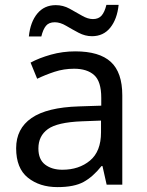

<svg xmlns="http://www.w3.org/2000/svg" viewBox="-20 -848 601 785"><path d="M288 -638Q386 -638 433 -595Q480 -552 480 -458V-93H416L399 -169H395Q360 -125 321.5 -104Q283 -83 215 -83Q142 -83 94 -121.5Q46 -160 46 -242Q46 -322 109 -365.5Q172 -409 303 -413L394 -416V-448Q394 -515 365 -541Q336 -567 283 -567Q241 -567 203 -554.5Q165 -542 132 -526L105 -592Q140 -611 188 -624.5Q236 -638 288 -638ZM314 -352Q214 -348 175.5 -320Q137 -292 137 -241Q137 -196 164.5 -175Q192 -154 235 -154Q303 -154 348 -191.5Q393 -229 393 -307V-355ZM98 -699Q104 -758 132.5 -792.5Q161 -827 208 -827Q238 -827 264.5 -812.5Q291 -798 315 -784Q339 -770 360 -770Q383 -770 395.5 -784.5Q408 -799 415 -828H465Q459 -770 431 -735Q403 -700 356 -700Q328 -700 301.5 -714Q275 -728 250.5 -742.5Q226 -757 204 -757Q180 -757 168 -742.5Q156 -728 149 -699Z"/></svg>

Font: Noto Sans Kannada UI
Style: Regular
Weight: 400
Designer: Jelle Bosma - Monotype Design Team
Foundry: Monotype Imaging Inc.
Version: Version 2.005; ttfautohint (v1.8.4.7-5d5b)